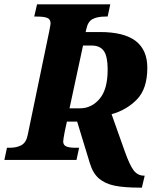

<svg xmlns="http://www.w3.org/2000/svg" viewBox="-42 -734 731 881"><path d="M370 14 312 -176H265L255 -130Q248 -93 248 -85Q248 -68 262.5 -62Q277 -56 303 -56H321L309 0H-22L-10 -56H2Q35 -56 56.5 -68Q78 -80 85 -114L184 -591Q190 -621 190 -627Q190 -646 174.5 -652Q159 -658 127 -658H115L128 -714H464L452 -658H441Q405 -658 383 -646.5Q361 -635 354 -600L351 -587H417Q527 -587 580.5 -546Q634 -505 634 -423Q634 -327 586.5 -278Q539 -229 470 -210L530 -41Q553 24 571.5 48Q590 72 619 72H622L609 127H601Q528 127 484 118Q440 109 412 85Q384 61 370 14ZM325 -237Q378 -237 415 -280.5Q452 -324 452 -415Q452 -475 434.5 -500Q417 -525 379 -525H339L277 -237Z"/></svg>

Font: Noto Serif NarrowExtraBold
Style: Italic
Weight: 800
Width: 4
Italic angle: -12°
Designer: Monotype Design Team
Foundry: Monotype Imaging Inc.
Version: Version 1.001